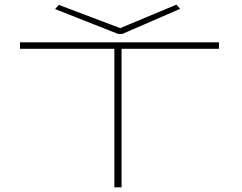

<svg xmlns="http://www.w3.org/2000/svg" viewBox="-20 -806 1040 826"><path d="M472 0V-596H66V-624H922V-596H503V0ZM739 -786 755 -768 506 -660H488L217 -767L233 -785L497 -685Z"/></svg>

Font: Inconsolata UltraExpanded ExtraLight
Style: Regular
Weight: 200
Width: 9
Monospace: yes
Designer: Raph Levien, Cyreal, Brenton Simpson
Foundry: Raph Levien, Cyreal, Google
Version: Version 3.001; ttfautohint (v1.8.2.53-6de2)